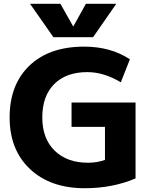

<svg xmlns="http://www.w3.org/2000/svg" viewBox="-20 -987 804 1017"><path d="M369 -848 435 -967H596L473 -790H263L139 -967H300L367 -848ZM536 -315H359V-444H698V-42Q576 10 429 10Q247 10 139 -91.5Q31 -193 31 -365Q31 -539 136 -639.5Q241 -740 426 -740Q566 -740 668 -673L620 -551Q530 -605 443 -605Q330 -605 267 -541.5Q204 -478 204 -365Q204 -253 269.5 -189Q335 -125 446 -125Q495 -125 536 -140Z"/></svg>

Font: M PLUS 1p ExtraBold
Style: Regular
Weight: 800
Version: Version 1.062